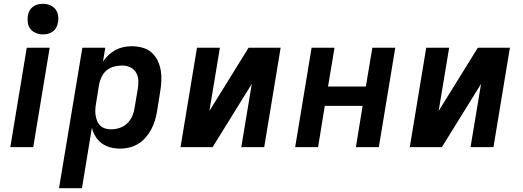

<svg xmlns="http://www.w3.org/2000/svg" viewBox="-20 -770 2740 1005"><path d="M34 0 120 -520H240L154 0ZM204 -590Q185 -590 168 -597Q151 -604 139.5 -618Q128 -632 125.5 -651Q123 -670 126 -689Q128 -703 135 -715Q142 -727 153.5 -735.5Q165 -744 178 -747Q191 -750 205 -750Q224 -750 241.5 -743Q259 -736 270 -722Q281 -708 284 -689Q287 -670 283 -651Q281 -637 274 -625Q267 -613 255.5 -604.5Q244 -596 231 -593Q218 -590 204 -590Z M289 215 411 -520H531L519 -447Q531 -466 548 -482Q565 -498 585 -508.5Q605 -519 626.5 -523.5Q648 -528 669 -528Q698 -528 725.5 -520.5Q753 -513 773 -495.5Q793 -478 805 -453Q817 -428 821.5 -401Q826 -374 824.5 -345Q823 -316 818 -287L802 -187Q798 -163 791 -139.5Q784 -116 772 -93.5Q760 -71 743 -51Q726 -31 704 -17.5Q682 -4 657.5 2Q633 8 609 8Q583 8 558 1.5Q533 -5 513 -19.5Q493 -34 480 -55.5Q467 -77 461 -101L409 215ZM561 -93Q583 -93 605 -100Q627 -107 644.5 -123Q662 -139 671.5 -160.5Q681 -182 684 -203L701 -303Q705 -326 704 -348.5Q703 -371 692.5 -389.5Q682 -408 662.5 -417.5Q643 -427 620 -427Q600 -427 579 -422Q558 -417 540.5 -403.5Q523 -390 513 -370Q503 -350 499 -330L483 -230Q480 -214 479 -198Q478 -182 480.5 -166.5Q483 -151 488.5 -137Q494 -123 505 -112.5Q516 -102 530.5 -97.5Q545 -93 561 -93Z M925 0 1011 -520H1131L1076 -189L1281 -520H1449L1363 0H1243L1298 -331L1093 0Z M1525 0 1611 -520H1731L1697 -317H1895L1929 -520H2049L1963 0H1843L1878 -216H1680L1645 0Z M2125 0 2211 -520H2331L2276 -189L2481 -520H2649L2563 0H2443L2498 -331L2293 0Z"/></svg>

Font: Iosevka Aile Oblique
Style: Bold
Weight: 700
Italic angle: -9°
Designer: Belleve Invis
Foundry: Belleve Invis
Version: Version 31.1.0; ttfautohint (v1.8.4)